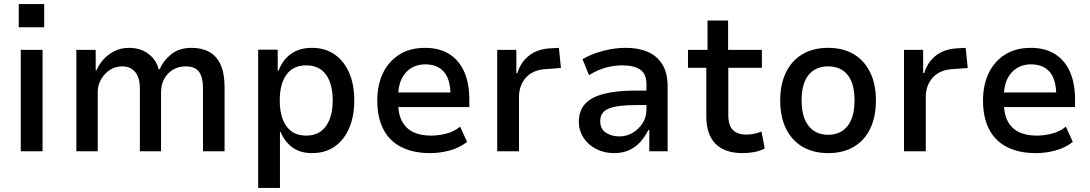

<svg xmlns="http://www.w3.org/2000/svg" viewBox="-20 -743 5355 943"><path d="M72 -609V-723H197V-609ZM82 0V-498H189V0Z M355 0V-498H450V-398H454Q467 -428 489.5 -452.5Q512 -477 543.5 -492.5Q575 -508 613 -508Q670 -508 709 -478.5Q748 -449 759 -403H764Q782 -445 821 -476.5Q860 -508 922 -508Q972 -508 1008.5 -487.5Q1045 -467 1064 -424Q1083 -381 1083 -314V0H977V-307Q977 -364 957.5 -390.5Q938 -417 892 -417Q856 -417 828.5 -400Q801 -383 786 -354.5Q771 -326 771 -291V0H667V-307Q667 -363 643.5 -390Q620 -417 581 -417Q545 -417 518 -398.5Q491 -380 475.5 -351.5Q460 -323 460 -293V0Z M1248 180V-499H1344V-396H1348Q1370 -452 1411.5 -480Q1453 -508 1512 -508Q1577 -508 1623.5 -475.5Q1670 -443 1695 -385.5Q1720 -328 1720 -249Q1720 -173 1695.5 -115Q1671 -57 1625 -24Q1579 9 1512 9Q1455 9 1417 -18.5Q1379 -46 1358 -95H1355V180ZM1484 -77Q1547 -77 1580.5 -123Q1614 -169 1614 -250Q1614 -331 1581 -376.5Q1548 -422 1484 -422Q1420 -422 1387 -376.5Q1354 -331 1354 -250Q1354 -169 1387 -123Q1420 -77 1484 -77Z M2093 9Q2011 9 1952.5 -20Q1894 -49 1863.5 -107Q1833 -165 1833 -249Q1833 -325 1860.5 -383Q1888 -441 1940.5 -474.5Q1993 -508 2068 -508Q2138 -508 2186.5 -477.5Q2235 -447 2260 -390.5Q2285 -334 2285 -254V-217H1916V-289H2210L2193 -269Q2193 -353 2160.5 -390Q2128 -427 2068 -427Q2030 -427 2000 -409Q1970 -391 1952.5 -355.5Q1935 -320 1935 -263V-244Q1935 -185 1954 -148.5Q1973 -112 2009 -94.5Q2045 -77 2097 -77Q2133 -77 2171 -86.5Q2209 -96 2240 -121L2274 -46Q2235 -16 2187.5 -3.5Q2140 9 2093 9Z M2422 0V-498H2516V-384H2521Q2537 -436 2576 -468Q2615 -500 2674 -505L2725 -508L2735 -409L2653 -403Q2595 -398 2562 -360.5Q2529 -323 2529 -266V0Z M2996 9Q2947 9 2907.5 -11.5Q2868 -32 2845.5 -67Q2823 -102 2823 -144Q2823 -199 2853.5 -232.5Q2884 -266 2945.5 -282Q3007 -298 3097 -298H3170V-227H3108Q3061 -227 3027 -223Q2993 -219 2971.5 -210.5Q2950 -202 2939 -187Q2928 -172 2928 -148Q2928 -110 2955.5 -91.5Q2983 -73 3023 -73Q3057 -73 3087 -90.5Q3117 -108 3136 -138Q3155 -168 3155 -204V-329Q3155 -380 3124.5 -401Q3094 -422 3036 -422Q2998 -422 2957.5 -411.5Q2917 -401 2873 -374L2841 -452Q2873 -471 2908 -483Q2943 -495 2980 -501.5Q3017 -508 3055 -508Q3116 -508 3162 -488Q3208 -468 3233.5 -426Q3259 -384 3259 -318V0H3169V-104H3164Q3149 -73 3126 -47Q3103 -21 3071 -6Q3039 9 2996 9Z M3628 9Q3539 9 3494 -37Q3449 -83 3449 -172V-410H3359V-498H3455V-642H3556V-498H3722V-410H3557V-178Q3557 -127 3579.5 -104.5Q3602 -82 3645 -82Q3665 -82 3684 -86Q3703 -90 3720 -97L3736 -14Q3714 -2 3686 3.5Q3658 9 3628 9Z M4048 9Q3975 9 3922 -22Q3869 -53 3840.5 -111Q3812 -169 3812 -250Q3812 -330 3840.5 -388Q3869 -446 3921.5 -477Q3974 -508 4047 -508Q4121 -508 4173 -477Q4225 -446 4253.5 -388Q4282 -330 4282 -250Q4282 -169 4254 -111Q4226 -53 4173.5 -22Q4121 9 4048 9ZM4047 -81Q4109 -81 4143 -124.5Q4177 -168 4177 -250Q4177 -332 4143.5 -374.5Q4110 -417 4047 -417Q3985 -417 3951 -374.5Q3917 -332 3917 -250Q3917 -168 3951.5 -124.5Q3986 -81 4047 -81Z M4420 0V-498H4514V-384H4519Q4535 -436 4574 -468Q4613 -500 4672 -505L4723 -508L4733 -409L4651 -403Q4593 -398 4560 -360.5Q4527 -323 4527 -266V0Z M5068 9Q4986 9 4927.5 -20Q4869 -49 4838.5 -107Q4808 -165 4808 -249Q4808 -325 4835.5 -383Q4863 -441 4915.5 -474.5Q4968 -508 5043 -508Q5113 -508 5161.5 -477.5Q5210 -447 5235 -390.5Q5260 -334 5260 -254V-217H4891V-289H5185L5168 -269Q5168 -353 5135.5 -390Q5103 -427 5043 -427Q5005 -427 4975 -409Q4945 -391 4927.5 -355.5Q4910 -320 4910 -263V-244Q4910 -185 4929 -148.5Q4948 -112 4984 -94.5Q5020 -77 5072 -77Q5108 -77 5146 -86.5Q5184 -96 5215 -121L5249 -46Q5210 -16 5162.5 -3.5Q5115 9 5068 9Z"/></svg>

Font: Nunito Sans 7pt SemiCondensed SemiBold
Style: Regular
Weight: 600
Width: 4
Designer: Vernon Adams
Foundry: Vernon Adams
Version: Version 3.101;gftools[0.9.27]